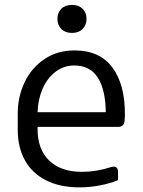

<svg xmlns="http://www.w3.org/2000/svg" viewBox="-20 -769 597 803"><path d="M502.4 -292.5Q502.4 -276.9 501 -262.7Q498 -238.3 474.6 -238.3H422.4H137.2V-228.5Q137.2 -144.5 185.8 -97.4Q234.4 -50.3 323.2 -50.3Q382.8 -50.3 444.8 -70.3Q452.6 -72.3 455.6 -72.3Q463.9 -72.3 468.8 -66.4Q473.6 -60.5 473.6 -49.8V-15.6Q442.9 -2.4 399.4 6.1Q356 14.6 313 14.6Q230.5 14.6 172.4 -14.9Q114.3 -44.4 84.2 -98.6Q54.2 -152.8 54.2 -226.1V-294.4Q54.2 -364.3 82.8 -424.6Q111.3 -484.9 165.3 -521.5Q219.2 -558.1 292 -558.1Q396.5 -558.1 449.5 -487.5Q502.4 -417 502.4 -292.5ZM137.2 -299.8H422.4Q421.4 -393.1 389.2 -444.1Q356.9 -495.1 290.5 -495.1Q246.6 -495.1 212.2 -468.8Q177.7 -442.4 158.2 -397.7Q138.7 -353 137.2 -299.8ZM220.2 -689.9Q220.2 -716.3 236.6 -732.4Q252.9 -748.5 281.2 -748.5Q309.1 -748.5 325.4 -732.4Q341.8 -716.3 341.8 -689.9Q341.8 -664.1 325.4 -647.7Q309.1 -631.3 281.2 -631.3Q252.9 -631.3 236.6 -647.7Q220.2 -664.1 220.2 -689.9Z"/></svg>

Font: Lycee Sans
Style: Regular
Weight: 400
Designer: Justin Alvin
Foundry: Alkove Design
Version: Version 1.030